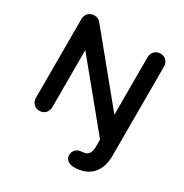

<svg xmlns="http://www.w3.org/2000/svg" viewBox="-201 -859 1171 1219"><g transform="rotate(30 384.5 -250.0)"><path d="M686 14V-639C686 -674 661 -700 627 -700C592 -700 566 -674 566 -639V-217L192 -674C178 -692 162 -700 142 -700C107 -700 81 -674 81 -639V-61C81 -26 106 0 140 0C175 0 201 -26 201 -61V-480L566 -35V19C566 69 545 89 503 90C469 91 445 116 445 148C445 180 472 200 509 200C596 201 686 156 686 14Z"/></g></svg>

Font: Hotpoint
Style: Bold
Weight: 700
Designer: Andrew Paglinawan, Luciano Perondi, Riccardo Olocco
Foundry: CAST Cooperativa Anonima Servizi Tipografici
Version: Version 1.000;PS 2.1;hotconv 16.6.51;makeotf.lib2.5.65220